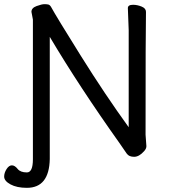

<svg xmlns="http://www.w3.org/2000/svg" viewBox="-58 -734 816 922"><path d="M71 168Q23 168 -7.5 151.5Q-38 135 -38 114Q-38 96 -26.5 78Q-15 60 -1 60Q13 60 26.5 77Q40 94 71 94Q100 94 100 31V-640L93 -677Q93 -696 118 -705Q143 -714 155 -714Q165 -714 173 -712.5Q181 -711 187 -701Q212 -655 329.5 -467Q447 -279 560 -123V-589L556 -695Q556 -711 581 -711Q601 -711 622 -702.5Q643 -694 643 -677Q641 -588 641 -87L645 -32Q645 -20 634 -8Q610 19 586 19Q561 19 550.5 3.5Q540 -12 515 -48Q323 -318 181 -557V30Q178 168 71 168Z"/></svg>

Font: LXGW WenKai Lite
Style: Bold
Weight: 700
Designer: LXGW / Fontworks Inc.
Foundry: LXGW / Fontworks Inc.
Version: Version 1.330;April 28, 2024